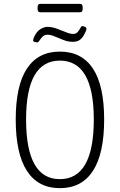

<svg xmlns="http://www.w3.org/2000/svg" viewBox="-20 -975 624 1001"><path d="M292 6Q179 6 120.5 -84Q62 -174 62 -352Q62 -529 120.5 -617.5Q179 -706 292 -706Q406 -706 464.5 -617.5Q523 -529 523 -352Q523 -174 464.5 -84Q406 6 292 6ZM292 -41Q469 -41 469 -352Q469 -659 292 -659Q116 -659 116 -352Q116 -41 292 -41ZM175 -754Q169 -754 161 -756Q153 -758 153 -764Q153 -771 156 -778Q170 -811 190.5 -823Q211 -835 228 -835Q250 -835 275 -826Q300 -817 323 -807.5Q346 -798 361 -798Q377 -798 385.5 -808.5Q394 -819 399 -829Q404 -839 409 -839Q416 -839 423.5 -835Q431 -831 431 -827Q431 -824 429 -817Q427 -810 420 -797Q410 -777 396 -767Q382 -757 359 -757Q336 -757 312 -766Q288 -775 266.5 -784.5Q245 -794 228 -794Q212 -794 202 -784Q192 -774 186 -764Q180 -754 175 -754ZM190 -911Q176 -911 176 -929V-937Q176 -955 190 -955H397Q411 -955 411 -937V-929Q411 -911 397 -911Z"/></svg>

Font: Asap Condensed ExtraLight
Style: Regular
Weight: 200
Width: 3
Designer: Pablo Cosgaya
Foundry: Omnibus-Type
Version: Version 3.001; ttfautohint (v1.8.4.7-5d5b)